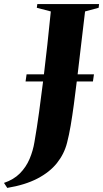

<svg xmlns="http://www.w3.org/2000/svg" viewBox="-112 -763 505 939"><path d="M-76.5 156 -92.5 131.5Q-45 115.5 -14.8 85Q15.5 54.5 32.5 14.5Q49.5 -25.5 56.5 -68.5Q68.5 -137 79.2 -215Q90 -293 100.2 -376.5Q110.5 -460 119.5 -543.8Q128.5 -627.5 136.5 -707L68 -725L70.5 -743H372.5L370.5 -725L304 -707Q292.5 -611.5 283 -529.8Q273.5 -448 265.2 -378.8Q257 -309.5 249.2 -252.2Q241.5 -195 233.5 -148.2Q225.5 -101.5 216 -65Q202 -10 166.5 34.5Q131 79 71 110.2Q11 141.5 -76.5 156ZM13 -364.5 18 -399.5H347.5L342.5 -364.5Z"/></svg>

Font: Merriweather 144pt ExtraBold
Style: Italic
Weight: 800
Italic angle: -7.8°
Version: Version 2.101